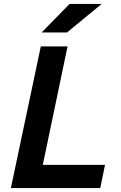

<svg xmlns="http://www.w3.org/2000/svg" viewBox="-20 -949 610 969"><path d="M35 0 186 -715H321L196 -117H510L486 0ZM190 -785 331 -929H493L318 -785Z"/></svg>

Font: Wix Madefor Text
Style: Bold Italic
Weight: 700
Italic angle: -12°
Designer: Dalton Maag Ltd
Foundry: Dalton Maag Ltd
Version: Version 3.100